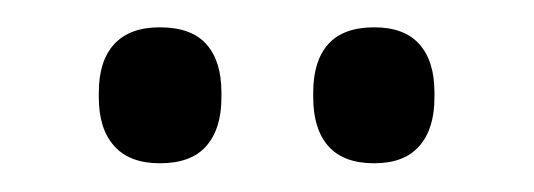

<svg xmlns="http://www.w3.org/2000/svg" viewBox="-20 -684 381 137"><path d="M94 -567.5Q72.5 -567.5 61.5 -579.8Q50.5 -592 50.5 -614.5V-618Q50.5 -640.5 61.5 -652.5Q72.5 -664.5 94 -664.5Q116.5 -664.5 127.2 -652.5Q138 -640.5 138 -618V-614.5Q138 -592 127.2 -579.8Q116.5 -567.5 94 -567.5ZM247 -567.5Q225 -567.5 214.2 -579.8Q203.5 -592 203.5 -614.5V-618Q203.5 -640.5 214.2 -652.5Q225 -664.5 247 -664.5Q268.5 -664.5 279.2 -652.5Q290 -640.5 290 -618V-614.5Q290 -592 279.2 -579.8Q268.5 -567.5 247 -567.5Z"/></svg>

Font: Anek Devanagari
Style: Regular
Weight: 400
Designer: Kailash Malviya (Devanagari) & Yesha Goshar (Latin)
Foundry: Ek Type
Version: Version 1.003